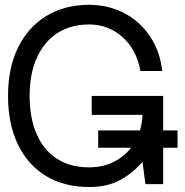

<svg xmlns="http://www.w3.org/2000/svg" viewBox="-20 -750 752 782"><path d="M703.1 -218.8V-148.4H379.9V-218.8ZM343.8 11.7Q241.2 11.7 167 -33.4Q92.8 -78.6 52.7 -162.1Q12.7 -245.6 12.7 -359.4Q12.7 -473.6 53.7 -556.9Q94.7 -640.1 169.2 -685.3Q243.7 -730.5 343.8 -730.5Q400.4 -730.5 451.2 -711.9Q502 -693.4 542 -658.2Q582 -623 607.9 -573.2Q633.8 -523.4 640.6 -460.9H551.8Q544.4 -503.9 525.9 -538.8Q507.3 -573.7 479.5 -598.6Q451.7 -623.5 417.2 -637Q382.8 -650.4 343.8 -650.4Q267.6 -650.4 213.1 -614.7Q158.7 -579.1 129.6 -513.7Q100.6 -448.2 100.6 -359.4Q100.6 -270.5 128.7 -205.1Q156.7 -139.6 210.9 -104Q265.1 -68.4 343.8 -68.4Q407.7 -68.8 456.3 -97.7Q504.9 -126.5 532.5 -176.8Q560.1 -227.1 560.5 -291L571.3 -282.2H353.5V-359.4H644.5V0H572.3L560.5 -89.8H559.6Q518.1 -42.5 466.6 -15.4Q415 11.7 343.8 11.7Z"/></svg>

Font: Inter Display V
Style: Regular
Weight: 400
Designer: Rasmus Andersson
Foundry: rsms
Version: Version 3.015;git-src